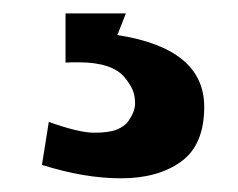

<svg xmlns="http://www.w3.org/2000/svg" viewBox="-20 -20 354 286"><path d="M77.6 73.2V0H167.5L154.8 32.2Q284.2 52.2 284.2 139.2Q284.2 195.8 249.8 220.7Q215.3 245.6 160.4 245.6Q105.5 245.6 42.5 225.6L52.7 161.6Q97.7 177.7 120.1 177.7Q142.6 177.7 154.3 172.9Q166 168 171.4 160.2Q181.2 146 181.2 134.3Q181.2 122.6 177.7 114.3Q174.3 106 166 95.7Q147.5 72.8 96.7 72.8Q84.5 72.8 77.6 73.2Z"/></svg>

Font: Nosifer Caps
Style: Regular
Weight: 800
Version: Version 001.002